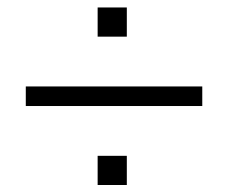

<svg xmlns="http://www.w3.org/2000/svg" viewBox="-20 -624 626 527"><path d="M50.8 -333V-386.7H535.2V-333ZM248 -116.2V-196.3H328.1V-116.2ZM248 -523.4V-603.5H328.1V-523.4Z"/></svg>

Font: Min Sans Light
Style: Regular
Weight: 300
Designer: Jinseong-Kim, NotoSansCJK, Nunito
Foundry: Jinseong-Kim
Version: Version 1.400;Glyphs 3.1.2 (3151)